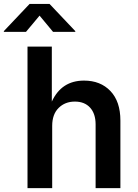

<svg xmlns="http://www.w3.org/2000/svg" viewBox="-74 -967 707 987"><path d="M194.3 -319.8V0H67.4V-727.5H192.4V-444.8Q242.2 -552.7 357.9 -552.7Q442.4 -552.7 493.7 -499Q544.9 -445.3 544.9 -347.2V0H417.5V-327.6Q417.5 -382.3 389.2 -413.6Q360.8 -444.8 311 -444.8Q260.3 -444.8 227.3 -412.1Q194.3 -379.4 194.3 -319.8ZM59.6 -803.2H-54.2V-807.1L78.1 -946.8H180.7L313 -807.1V-803.2H198.7L129.4 -886.7Z"/></svg>

Font: Inter SemiBold
Style: Regular
Weight: 600
Designer: Rasmus Andersson
Foundry: rsms
Version: Version 4.001;git-9221beed3